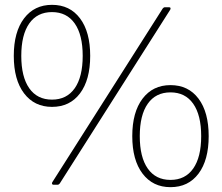

<svg xmlns="http://www.w3.org/2000/svg" viewBox="-20 -764 920 794"><path d="M201 0Q197 0 195.5 -3Q194 -6 196 -10L653 -729Q657 -734 662 -734H679Q684 -734 685 -731Q686 -728 684 -724L227 -5Q223 0 218 0ZM685 10Q612 10 569.5 -46Q527 -102 527 -201Q527 -300 569.5 -356Q612 -412 685 -412Q759 -412 801 -356Q843 -300 843 -201Q843 -102 801 -46Q759 10 685 10ZM685 -20Q746 -20 779 -67Q812 -114 812 -201Q812 -288 779 -335Q746 -382 685 -382Q624 -382 591 -335Q558 -288 558 -201Q558 -114 591 -67Q624 -20 685 -20ZM195 -322Q122 -322 79.5 -378Q37 -434 37 -533Q37 -632 79.5 -688Q122 -744 195 -744Q269 -744 311 -688Q353 -632 353 -533Q353 -434 311 -378Q269 -322 195 -322ZM195 -352Q256 -352 289 -399Q322 -446 322 -533Q322 -620 289 -667Q256 -714 195 -714Q134 -714 101 -667Q68 -620 68 -533Q68 -446 101 -399Q134 -352 195 -352Z"/></svg>

Font: LINE Seed Sans App Thin
Style: Regular
Weight: 250
Designer: LINE VX Design & Dalton Maag Ltd & Sandoll Inc
Foundry: Dalton Maag Ltd
Version: Version 1.003